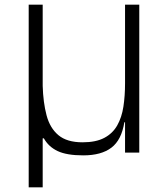

<svg xmlns="http://www.w3.org/2000/svg" viewBox="-20 -654 709 823"><path d="M577 0H516V-130H513Q501 -54 457.5 -21Q414 12 337 12Q266 12 227 -6.5Q188 -25 168 -61H163V149H103V-634H163V-286Q165 -215 179.5 -160Q194 -105 230.5 -74.5Q267 -44 334 -44Q391 -44 427 -63Q463 -82 482.5 -116.5Q502 -151 509 -197Q516 -243 516 -297V-634H577Z"/></svg>

Font: Matangi Light
Style: Regular
Weight: 400
Version: Version 3.002